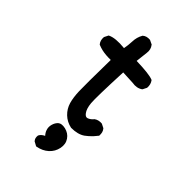

<svg xmlns="http://www.w3.org/2000/svg" viewBox="-232 -730 963 963"><g transform="rotate(45 250.0 -248.0)"><path d="M213.9 142.1 192.4 130.4 191.4 129.4 190.9 128.4Q181.2 117.2 183.6 99.1V97.7L184.1 97.2Q188 89.4 194.6 83.7Q201.2 78.1 210.4 73.7Q198.7 60.5 194.8 47.4Q189 30.3 194.3 11.7Q199.7 -7.3 211.9 -18.1Q225.1 -29.8 253.9 -23.4Q267.6 -20 278.8 -12.7Q290 -5.4 297.9 6.3Q314 29.8 307.6 61.5Q301.3 92.8 277.3 114.7Q253.4 136.2 217.8 142.6L215.8 143.1ZM273.4 -46.9Q239.3 -54.2 215.6 -76.9Q191.9 -99.6 182.6 -131.3Q173.8 -162.1 172.4 -204.6Q170.9 -245.1 173.8 -428.2Q156.7 -427.7 140.9 -429Q125 -430.2 110.4 -433.6Q95.7 -437 81.5 -442.9L80.6 -443.4L79.6 -444.3Q66.4 -460 68.4 -483.9V-484.9L68.8 -485.8L78.6 -505.4L79.6 -507.3L81.5 -508.3Q112.8 -523.9 178.7 -517.1Q181.2 -529.8 182.6 -542.5Q184.1 -555.2 184.6 -568.8Q185.5 -601.1 200.2 -626L200.7 -627L201.2 -627.4Q209 -634.3 219 -637Q229 -639.6 240.7 -638.7H241.7L242.7 -638.2L263.2 -628.4L264.6 -627.9L265.1 -626.5Q280.3 -607.4 276.4 -581.1L269 -516.6Q360.8 -514.2 388.2 -502.4L389.6 -502L390.6 -500.5Q403.3 -483.4 401.4 -459.5V-458.5L400.9 -457.5L391.1 -438L390.1 -436.5L389.2 -435.5Q365.7 -418.9 332.5 -424.8L262.2 -428.2Q253.9 -241.7 257.3 -205.1Q260.7 -168.9 274.4 -150.9Q286.1 -134.8 298.8 -139.6Q314 -145.5 324.7 -158.7L325.2 -159.7L325.7 -160.2Q342.8 -172.9 366.7 -170.9H367.7L368.7 -170.4L388.2 -160.6L389.6 -160.2L390.1 -159.2Q397 -151.4 399.7 -141.4Q402.3 -131.3 401.4 -119.6V-117.7L399.9 -116.7Q392.1 -106.4 383.8 -97.4Q375.5 -88.4 366.7 -80.6Q357.9 -72.8 349.1 -66.4Q321.3 -46.9 274.4 -46.9H273.9Z"/></g></svg>

Font: NaikaiFont
Style: SemiBold
Weight: 600
Version: Version 1.89